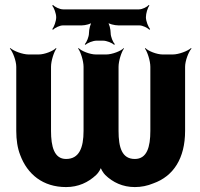

<svg xmlns="http://www.w3.org/2000/svg" viewBox="-20 -749 811 779"><path d="M236 -646H312C326 -646 350 -652 358 -660L355 -663C347 -655 341 -630 341 -615C341 -600 332 -578 324 -570L327 -567C335 -575 357 -584 372 -584H398C413 -584 435 -575 443 -567L446 -570C438 -578 429 -600 429 -615C429 -630 423 -655 415 -663L412 -660C420 -652 445 -646 460 -646H545C559 -646 579 -636 586 -628L589 -631C582 -639 572 -663 572 -679C572 -694 579 -718 586 -726L584 -729C577 -721 558 -711 544 -711H236C222 -711 202 -721 195 -729L192 -726C199 -718 208 -694 208 -679C208 -663 199 -639 192 -631L195 -628C202 -636 222 -646 236 -646ZM527 -104C475 -104 461 -150 461 -218V-478C461 -502 473 -539 483 -552L482 -554C471 -542 435 -528 411 -528H369C345 -528 310 -542 299 -554L297 -552C307 -539 319 -502 319 -478V-218C319 -149 301 -104 248 -104C200 -104 187 -154 187 -218V-478C187 -502 199 -539 209 -552L207 -554C196 -542 161 -528 137 -528H96C72 -528 35 -542 22 -554L20 -552C32 -539 46 -502 46 -478V-218C46 -181 51 -148 62 -120C91 -42 154 10 248 10C298 10 338 -9 370 -39C379 -47 391 -66 391 -75H387C387 -66 399 -47 407 -39C438 -9 478 10 527 10C553 10 578 5 602 -5C684 -34 731 -107 731 -218V-478C731 -502 745 -539 757 -552L755 -554C742 -542 705 -528 681 -528H640C616 -528 581 -542 570 -554L568 -552C578 -539 590 -502 590 -478V-218C590 -152 576 -104 527 -104Z"/></svg>

Font: Asimov
Style: EdgeNar
Weight: 500
Designer: Google
Version: Version 2.000980: 2014